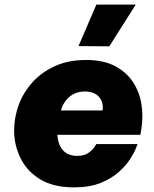

<svg xmlns="http://www.w3.org/2000/svg" viewBox="-20 -799 666 829"><path d="M452 -599 319 -600 396 -779H566ZM300 10Q210 10 153 -25Q96 -60 68.5 -116.5Q41 -173 41 -236Q41 -291 60.5 -345Q80 -399 119.5 -443Q159 -487 217 -513.5Q275 -540 352 -540Q427 -540 477 -513.5Q527 -487 555 -443.5Q583 -400 591 -347Q599 -294 590 -240L586 -217H228Q230 -174 252 -150Q274 -126 313 -126Q344 -126 362 -139Q380 -152 388 -164.5Q396 -177 396 -177H574Q574 -177 566.5 -158Q559 -139 541.5 -111.5Q524 -84 492.5 -56Q461 -28 414 -9Q367 10 300 10ZM243 -322H423Q428 -357 407.5 -380.5Q387 -404 346 -404Q307 -404 280 -381Q253 -358 243 -322Z"/></svg>

Font: Be Vietnam Pro Black
Style: Italic
Weight: 900
Italic angle: -12°
Designer: Lam Bao, Tony Le, Vietanh Nguyen
Foundry: Yellow Type Foundry
Version: Version 1.002; ttfautohint (v1.8.3)